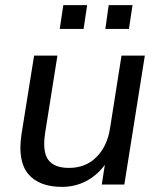

<svg xmlns="http://www.w3.org/2000/svg" viewBox="-20 -720 622 749"><path d="M222 9Q132 9 90 -41.5Q48 -92 64 -197L113 -503H204L156 -201Q145 -129 168 -97Q191 -65 249 -65Q314 -65 356 -107Q398 -149 409 -218L454 -503H545L465 0H377L389 -77Q359 -36 316 -13.5Q273 9 222 9ZM391 -607 404 -700H497L483 -607ZM213 -607 227 -700H320L306 -607Z"/></svg>

Font: Mulish Medium
Style: Italic
Weight: 500
Italic angle: -9°
Designer: Vernon Adams
Foundry: Vernon Adams
Version: Version 3.603; ttfautohint (v1.8.3)